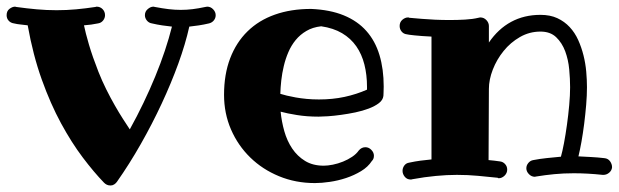

<svg xmlns="http://www.w3.org/2000/svg" viewBox="-25 -530 1881 583"><path d="M629.9 -483.9Q629.9 -475.1 624.5 -468.3Q619.1 -461.4 609.9 -459Q593.3 -455.1 578.6 -452.9Q564 -450.7 549.8 -449.2Q538.1 -396.5 516.4 -336.7Q494.6 -276.9 465.8 -215.1Q437 -153.3 402.6 -92.8Q368.2 -32.2 330.1 22Q327.1 26.4 322 29.8Q316.9 33.2 311 33.2Q304.2 33.2 299.6 31Q294.9 28.8 291 24.9Q260.3 -6.8 226.3 -51.8Q192.4 -96.7 160.4 -155.5Q128.4 -214.4 101.8 -288.6Q75.2 -362.8 59.1 -453.1Q48.3 -454.6 37.8 -455.6Q27.3 -456.5 17.1 -459Q7.3 -460.4 1.2 -467.3Q-4.9 -474.1 -4.9 -483.9Q-4.9 -496.6 3.9 -503.2Q12.7 -509.8 21 -509.8Q22 -509.8 22.7 -509.3Q23.4 -508.8 24.9 -508.8Q56.6 -504.4 86.7 -501.7Q116.7 -499 147 -499Q177.2 -499 206.3 -501.7Q235.4 -504.4 264.2 -508.8Q265.6 -508.8 266.4 -509.3Q267.1 -509.8 268.1 -509.8Q279.3 -509.8 286.6 -502.2Q293.9 -494.6 293.9 -483.9Q293.9 -475.1 288.1 -467.8Q282.2 -460.4 272.9 -459Q252 -454.6 230 -453.1Q234.4 -431.2 245.1 -394.5Q255.9 -357.9 273.9 -312Q284.7 -284.7 297.6 -258.8Q310.5 -232.9 323.5 -210.2Q336.4 -187.5 348.4 -168.9Q360.4 -150.4 369.1 -137.2Q391.1 -176.8 410.6 -217.5Q430.2 -258.3 446.5 -298.1Q462.9 -337.9 475.6 -376Q488.3 -414.1 497.1 -449.2Q482.9 -450.7 467.8 -452.9Q452.6 -455.1 436 -459Q426.8 -460.4 420.9 -467.8Q415 -475.1 415 -483.9Q415 -495.1 423.6 -502.4Q432.1 -509.8 440.9 -509.8Q442.4 -509.8 443.4 -509.3Q444.3 -508.8 445.8 -508.8Q468.8 -504.4 487.3 -502.2Q505.9 -500 523.9 -500Q542 -500 559.8 -502.2Q577.6 -504.4 598.1 -508.8Q599.6 -508.8 601.1 -509.3Q602.5 -509.8 604 -509.8Q614.7 -509.8 622.3 -501.7Q629.9 -493.7 629.9 -483.9Z M1089.4 -257.8V-266.1Q1089.4 -302.7 1081.5 -334Q1073.7 -365.2 1056.9 -389.4Q1040 -413.6 1013.7 -429.2Q987.3 -444.8 950.2 -450.2Q924.3 -447.3 905.3 -436Q886.2 -424.8 872.8 -408.4Q859.4 -392.1 850.6 -371.6Q841.8 -351.1 836.7 -329.3Q831.5 -307.6 829.1 -285.9Q826.7 -264.2 826.2 -245.1Q834 -242.7 845.9 -239.7Q857.9 -236.8 873 -234.1Q888.2 -231.4 906 -229.7Q923.8 -228 943.4 -228Q984.9 -228 1021.2 -235.8Q1057.6 -243.7 1089.4 -257.8ZM1139.2 -238.8Q1137.7 -226.1 1125.5 -216.8Q1113.3 -207.5 1094.7 -200.4Q1076.2 -193.4 1054 -188.7Q1031.7 -184.1 1010.3 -181.2Q988.8 -178.2 970.7 -177Q952.6 -175.8 942.4 -175.8Q906.7 -175.8 876.7 -180.7Q846.7 -185.5 827.1 -190.9Q830.1 -160.6 838.4 -131.3Q846.7 -102.1 862.3 -78.9Q877.9 -55.7 901.4 -41.3Q924.8 -26.9 958 -26.9Q970.2 -26.9 985.8 -30Q1001.5 -33.2 1016.6 -39.3Q1031.7 -45.4 1044.4 -54Q1057.1 -62.5 1064.5 -73.2Q1072.8 -83 1084.5 -83Q1094.7 -83 1102.5 -75Q1110.4 -66.9 1110.4 -57.1Q1110.4 -46.9 1104 -41Q1092.3 -22.9 1071.3 -10.3Q1050.3 2.4 1025.9 10.5Q1001.5 18.6 976.6 22.2Q951.7 25.9 931.2 25.9Q872.6 25.9 822.3 5.1Q772 -15.6 734.9 -51.8Q697.8 -87.9 676.5 -136.7Q655.3 -185.5 655.3 -242.2Q655.3 -304.2 673.8 -352.8Q692.4 -401.4 726.6 -434.8Q760.7 -468.3 809.6 -485.6Q858.4 -502.9 919.4 -502.9Q977.1 -500.5 1018.8 -483.4Q1060.5 -466.3 1087.4 -436Q1114.3 -405.8 1127.2 -363Q1140.1 -320.3 1140.1 -267.1Q1140.1 -254.9 1139.6 -247.8Q1139.2 -240.7 1139.2 -238.8Z M1833.5 -22Q1832.5 -12.2 1824.7 -5.6Q1816.9 1 1807.1 1H1805.2Q1781.7 -1.5 1760 -2.7Q1738.3 -3.9 1717.3 -3.9Q1686.5 -3.9 1658.4 -1.2Q1630.4 1.5 1603.5 5.9Q1602.5 5.9 1601.3 6.3Q1600.1 6.8 1599.1 6.8Q1588.9 6.8 1581.1 -1.2Q1573.2 -9.3 1573.2 -19Q1573.2 -27.8 1579.3 -35.2Q1585.4 -42.5 1594.2 -43.9Q1614.7 -47.9 1635.5 -50Q1656.2 -52.2 1678.2 -54.2Q1682.6 -69.3 1687.5 -95.2Q1692.4 -121.1 1696.5 -150.9Q1700.7 -180.7 1703.4 -210.9Q1706.1 -241.2 1706.1 -265.1Q1706.1 -290 1703.4 -319.3Q1700.7 -348.6 1691.2 -374.3Q1681.6 -399.9 1663.8 -417Q1646 -434.1 1616.2 -434.1Q1582.5 -434.1 1553.7 -417.5Q1524.9 -400.9 1504.2 -375.2Q1483.4 -349.6 1471.4 -318.8Q1459.5 -288.1 1459.5 -259.8V-258.8L1458.5 -43.9Q1467.3 -43 1475.6 -42.2Q1483.9 -41.5 1492.2 -40Q1502 -39.1 1508.5 -32Q1515.1 -24.9 1515.1 -15.1Q1515.1 -4.4 1507.1 3.4Q1499 11.2 1489.3 11.2Q1487.3 11.2 1486.3 9.8Q1457 6.8 1426.5 3.9Q1396 1 1362.3 1Q1332 1 1298.6 4.2Q1265.1 7.3 1227.1 14.2Q1225.1 15.1 1222.2 15.1Q1210.9 15.1 1204.1 6.8Q1197.3 -1.5 1197.3 -11.2Q1197.3 -20 1202.6 -27.3Q1208 -34.7 1217.3 -36.1Q1235.4 -40 1252 -42.2Q1268.6 -44.4 1285.2 -45.9V-418.9Q1254.4 -420.4 1233.6 -422.6Q1212.9 -424.8 1210.4 -425.8Q1200.7 -426.8 1194.6 -434.1Q1188.5 -441.4 1188.5 -451.2Q1188.5 -462.9 1196.8 -470Q1205.1 -477.1 1214.4 -477.1Q1216.3 -477.1 1217.3 -476.1Q1217.8 -476.1 1228.5 -475.1Q1239.3 -474.1 1256.6 -472.7Q1273.9 -471.2 1295.9 -470.2Q1317.9 -469.2 1341.3 -469.2Q1364.7 -469.2 1387.2 -470.5Q1409.7 -471.7 1428.2 -476.1Q1429.2 -476.1 1430.4 -476.6Q1431.6 -477.1 1433.1 -477.1Q1444.3 -477.1 1451.9 -469Q1459.5 -460.9 1459.5 -451.2V-400.9Q1487.8 -442.4 1527.1 -463.6Q1566.4 -484.9 1616.2 -484.9Q1645.5 -484.9 1667.2 -474.9Q1689 -464.8 1704.8 -447.8Q1720.7 -430.7 1730.7 -408.4Q1740.7 -386.2 1746.8 -361.8Q1752.9 -337.4 1755.1 -312.3Q1757.3 -287.1 1757.3 -265.1Q1757.3 -240.7 1754.9 -211.7Q1752.4 -182.6 1748.8 -153.8Q1745.1 -125 1740.5 -99.1Q1735.8 -73.2 1731.4 -55.2Q1750 -54.2 1769.8 -53.2Q1789.6 -52.2 1810.1 -49.8Q1821.3 -48.8 1827.4 -40.3Q1833.5 -31.7 1833.5 -22Z"/></svg>

Font: Ribeye
Style: Regular
Weight: 400
Designer: Astigmatic (AOETI)
Foundry: Astigmatic (AOETI)
Version: Version 1.000